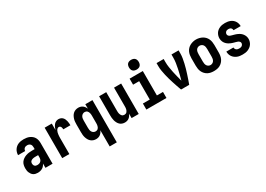

<svg xmlns="http://www.w3.org/2000/svg" viewBox="-2 -1727 4004 2895"><g transform="rotate(-30 2000.0 -280.0)"><path d="M183 8Q164 8 145 4Q126 0 109.5 -10.5Q93 -21 81.5 -37Q70 -53 62.5 -71Q55 -89 52.5 -108Q50 -127 50 -146Q50 -173 56 -200Q62 -227 77.5 -248.5Q93 -270 115.5 -285.5Q138 -301 163.5 -310Q189 -319 215.5 -322.5Q242 -326 269 -326H318V-359Q318 -373 314.5 -387.5Q311 -402 301 -412.5Q291 -423 277 -428Q263 -433 248 -433Q235 -433 222.5 -429.5Q210 -426 200 -417.5Q190 -409 185 -397Q180 -385 180 -372H56Q56 -395 62.5 -418.5Q69 -442 82 -462Q95 -482 113.5 -497.5Q132 -513 154.5 -522Q177 -531 200.5 -534.5Q224 -538 248 -538Q273 -538 298 -534Q323 -530 346 -520Q369 -510 388.5 -493.5Q408 -477 420 -455.5Q432 -434 437 -409Q442 -384 442 -359V0H318V-75Q309 -56 295.5 -39.5Q282 -23 264 -12.5Q246 -2 225 3Q204 8 183 8ZM234 -97Q251 -97 267.5 -102Q284 -107 296 -119Q308 -131 313 -147Q318 -163 318 -180V-221H269Q258 -221 247.5 -220Q237 -219 226.5 -216.5Q216 -214 206 -209.5Q196 -205 188.5 -197.5Q181 -190 177 -179.5Q173 -169 173 -158Q173 -146 177 -134Q181 -122 189.5 -113Q198 -104 210 -100.5Q222 -97 234 -97Z M610 0V-530H734V-418Q740 -440 749.5 -461Q759 -482 773.5 -500Q788 -518 809 -528Q830 -538 853 -538Q872 -538 890.5 -531.5Q909 -525 922.5 -511.5Q936 -498 944.5 -480Q953 -462 957 -443.5Q961 -425 963 -406Q965 -387 965 -368H841Q841 -378 839.5 -389Q838 -400 833.5 -410Q829 -420 819.5 -426.5Q810 -433 799 -433Q784 -433 772.5 -422.5Q761 -412 754 -398.5Q747 -385 743.5 -370.5Q740 -356 738 -341Q736 -326 735 -311Q734 -296 734 -281V0Z M1318 205V-78Q1311 -60 1299.5 -43.5Q1288 -27 1272 -15Q1256 -3 1236.5 2.5Q1217 8 1197 8Q1173 8 1150 0Q1127 -8 1109 -24Q1091 -40 1079.5 -61Q1068 -82 1061 -105Q1054 -128 1052 -152Q1050 -176 1050 -200V-330Q1050 -354 1052 -378Q1054 -402 1061 -425Q1068 -448 1079.5 -469Q1091 -490 1109 -506Q1127 -522 1150 -530Q1173 -538 1197 -538Q1217 -538 1236.5 -532.5Q1256 -527 1272 -515Q1288 -503 1299.5 -486.5Q1311 -470 1318 -452V-530H1442V205ZM1249 -97Q1261 -97 1272 -101Q1283 -105 1291.5 -113Q1300 -121 1305 -131.5Q1310 -142 1313 -153.5Q1316 -165 1317 -176.5Q1318 -188 1318 -200V-330Q1318 -342 1317 -353.5Q1316 -365 1313 -376.5Q1310 -388 1305 -398.5Q1300 -409 1291.5 -417Q1283 -425 1272 -429Q1261 -433 1249 -433Q1231 -433 1215 -424Q1199 -415 1189.5 -399.5Q1180 -384 1177 -366Q1174 -348 1174 -330V-200Q1174 -182 1177 -164Q1180 -146 1189.5 -130.5Q1199 -115 1215 -106Q1231 -97 1249 -97Z M1698 8Q1675 8 1652 0Q1629 -8 1612.5 -24.5Q1596 -41 1585 -62.5Q1574 -84 1568 -106.5Q1562 -129 1560 -152.5Q1558 -176 1558 -200V-530H1682V-200Q1682 -188 1683 -176.5Q1684 -165 1687 -154Q1690 -143 1695 -132.5Q1700 -122 1708 -113.5Q1716 -105 1727 -101Q1738 -97 1750 -97Q1762 -97 1773 -101Q1784 -105 1792 -113.5Q1800 -122 1805 -132.5Q1810 -143 1813 -154Q1816 -165 1817 -176.5Q1818 -188 1818 -200V-530H1942V0H1818V-78Q1811 -60 1799.5 -43.5Q1788 -27 1772.5 -15Q1757 -3 1737.5 2.5Q1718 8 1698 8Z M2075 0V-105H2195V-425H2089V-530H2319V-105H2425V0ZM2250 -595Q2233 -595 2216 -600Q2199 -605 2187 -617Q2175 -629 2170 -646Q2165 -663 2165 -680Q2165 -697 2170 -714Q2175 -731 2187 -743Q2199 -755 2216 -760Q2233 -765 2250 -765Q2267 -765 2284 -760Q2301 -755 2313 -743Q2325 -731 2330 -714Q2335 -697 2335 -680Q2335 -663 2330 -646Q2325 -629 2313 -617Q2301 -605 2284 -600Q2267 -595 2250 -595Z M2679 0Q2665 -39 2651.5 -78Q2638 -117 2625.5 -156Q2613 -195 2601.5 -234.5Q2590 -274 2581 -314Q2572 -354 2565 -395Q2558 -436 2558 -477V-530H2682V-477Q2682 -431 2689 -385Q2696 -339 2705.5 -293.5Q2715 -248 2726.5 -203Q2738 -158 2750 -113Q2762 -158 2773.5 -203Q2785 -248 2794.5 -293.5Q2804 -339 2811 -385Q2818 -431 2818 -477V-530H2942V-477Q2942 -436 2935 -395Q2928 -354 2919 -314Q2910 -274 2898.5 -234.5Q2887 -195 2874.5 -156Q2862 -117 2848.5 -78Q2835 -39 2821 0Z M3250 8Q3223 8 3195.5 3Q3168 -2 3144 -15Q3120 -28 3101 -48.5Q3082 -69 3070.5 -93.5Q3059 -118 3054.5 -145.5Q3050 -173 3050 -200V-330Q3050 -357 3054.5 -384.5Q3059 -412 3070.5 -437Q3082 -462 3101 -482Q3120 -502 3144.5 -515Q3169 -528 3196 -534.5Q3223 -541 3250 -541Q3277 -541 3304 -534.5Q3331 -528 3355.5 -515Q3380 -502 3399 -482Q3418 -462 3429.5 -437Q3441 -412 3445.5 -384.5Q3450 -357 3450 -330V-200Q3450 -173 3445.5 -145.5Q3441 -118 3429.5 -93.5Q3418 -69 3399 -48.5Q3380 -28 3356 -15Q3332 -2 3304.5 3Q3277 8 3250 8ZM3250 -97Q3268 -97 3284.5 -106Q3301 -115 3310.5 -130.5Q3320 -146 3323 -164Q3326 -182 3326 -200V-330Q3326 -348 3323 -366.5Q3320 -385 3310.5 -400.5Q3301 -416 3284 -424.5Q3267 -433 3249 -433Q3231 -433 3214.5 -424Q3198 -415 3189 -399.5Q3180 -384 3177 -366Q3174 -348 3174 -330V-200Q3174 -182 3177 -164Q3180 -146 3189.5 -130.5Q3199 -115 3215.5 -106Q3232 -97 3250 -97Z M3748 8Q3725 8 3701.5 5Q3678 2 3656 -7Q3634 -16 3615 -30.5Q3596 -45 3582.5 -64.5Q3569 -84 3562.5 -107Q3556 -130 3556 -154H3680Q3680 -141 3685.5 -129.5Q3691 -118 3701 -110.5Q3711 -103 3723.5 -100Q3736 -97 3748 -97Q3761 -97 3773.5 -99.5Q3786 -102 3796.5 -109.5Q3807 -117 3813 -128.5Q3819 -140 3819 -152Q3819 -167 3808 -179Q3797 -191 3783 -196.5Q3769 -202 3754 -206Q3739 -210 3724 -214Q3709 -218 3694.5 -223Q3680 -228 3666 -234.5Q3652 -241 3639 -249Q3626 -257 3614.5 -267.5Q3603 -278 3593.5 -290.5Q3584 -303 3578 -317Q3572 -331 3568.5 -346Q3565 -361 3565 -377Q3565 -400 3571.5 -422.5Q3578 -445 3590.5 -464.5Q3603 -484 3621.5 -498.5Q3640 -513 3661 -522Q3682 -531 3705.5 -534.5Q3729 -538 3752 -538Q3775 -538 3797.5 -534.5Q3820 -531 3841.5 -522.5Q3863 -514 3881 -499.5Q3899 -485 3911.5 -465.5Q3924 -446 3930 -424Q3936 -402 3936 -379H3812Q3812 -390 3807.5 -401Q3803 -412 3794.5 -419.5Q3786 -427 3774.5 -430Q3763 -433 3752 -433Q3740 -433 3728.5 -430Q3717 -427 3708 -419.5Q3699 -412 3694 -401Q3689 -390 3689 -378Q3689 -363 3699.5 -351Q3710 -339 3724.5 -333.5Q3739 -328 3754 -324Q3769 -320 3784 -316Q3799 -312 3813.5 -307Q3828 -302 3842 -295.5Q3856 -289 3869 -281Q3882 -273 3893.5 -262.5Q3905 -252 3914 -239.5Q3923 -227 3929.5 -213Q3936 -199 3939.5 -184Q3943 -169 3943 -154Q3943 -130 3936 -107Q3929 -84 3915.5 -64.5Q3902 -45 3882.5 -30.5Q3863 -16 3841 -7Q3819 2 3795.5 5Q3772 8 3748 8Z"/></g></svg>

Font: iosevka_custom_sans_ss08 XBd
Style: Regular
Weight: 800
Designer: Belleve Invis
Foundry: Belleve Invis
Version: Version 10.3.0; ttfautohint (v1.8.3)